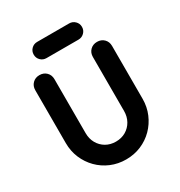

<svg xmlns="http://www.w3.org/2000/svg" viewBox="-208 -1038 1118 1195"><g transform="rotate(-30 351.0 -440.5)"><path d="M350.8 15Q293 15 242.8 -6.2Q192.5 -27.5 155 -65.4Q117.5 -103.2 96.2 -153.5Q75 -203.8 75 -261.5V-641.2Q75 -671.2 94.5 -690.6Q114 -710 143.8 -710Q174 -710 193.4 -690.6Q212.8 -671.2 212.8 -641.2V-253.2Q212.8 -213 230.6 -181.2Q248.5 -149.5 279.6 -131.2Q310.8 -113 350.8 -113Q391 -113 422.1 -131.2Q453.2 -149.5 471.1 -181.2Q489 -213 489 -253.2V-641.2Q489 -671.2 508.5 -690.6Q528 -710 557.8 -710Q588 -710 607.4 -690.6Q626.8 -671.2 626.8 -641.2V-261.5Q626.8 -203.8 605.5 -153.5Q584.2 -103.2 546.8 -65.4Q509.2 -27.5 459 -6.2Q408.8 15 350.8 15ZM235.5 -779.5Q211 -779.5 194.1 -796.4Q177.2 -813.2 177.2 -837.8Q177.2 -862.3 194.1 -879.1Q211 -896 235.5 -896H465.5Q489.5 -896 506.8 -879.1Q524 -862.3 524 -837.8Q524 -813.2 506.8 -796.4Q489.5 -779.5 465.5 -779.5Z"/></g></svg>

Font: National Park
Style: Regular
Weight: 400
Designer: Andrea Herstowski, Ben Hoepner
Version: Version 1.009